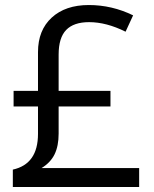

<svg xmlns="http://www.w3.org/2000/svg" viewBox="-20 -743 612 763"><path d="M131 -536V-382H34V-320H131V-211Q131 -91 31 -69V0H533V-75H145Q181 -97 197 -130Q213 -163 213 -212V-320H419V-382H213V-526Q213 -593 243 -624Q273 -655 334 -655Q403 -655 479 -617L509 -682Q425 -723 333 -723Q240 -723 185.5 -673Q131 -623 131 -536Z"/></svg>

Font: OpenSansMMV
Style: Regular
Weight: 400
Designer: Steve Matteson
Foundry: Ascender Corporation
Version: Version 4.000